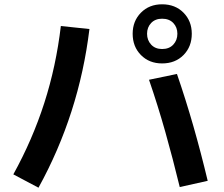

<svg xmlns="http://www.w3.org/2000/svg" viewBox="-20 -845 1040 893"><path d="M734 -550Q674 -550 635.5 -589Q597 -628 597 -688Q597 -747 635.5 -786Q674 -825 734 -825Q795 -825 833.5 -786Q872 -747 872 -688Q872 -628 833.5 -589Q795 -550 734 -550ZM734 -617Q767 -617 786 -637.5Q805 -658 805 -688Q805 -718 786 -738Q767 -758 734 -758Q702 -758 683 -738Q664 -718 664 -688Q664 -658 683 -637.5Q702 -617 734 -617ZM159 28 42 -34Q131 -195 186 -366Q241 -537 263 -724L396 -710Q348 -315 159 28ZM803 -501Q844 -382 879.5 -258Q915 -134 946 -4L816 25Q784 -107 749 -231Q714 -355 673 -474Z"/></svg>

Font: Murecho SemiBold
Style: Regular
Weight: 600
Designer: Neil Summerour
Foundry: Positype
Version: Version 1.010; ttfautohint (v1.8.3)